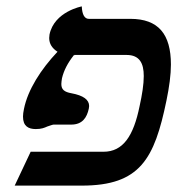

<svg xmlns="http://www.w3.org/2000/svg" viewBox="-20 -581 555 601"><path d="M417 -249C398 -155 365 -106 304 -106H76L26 0H236C419 0 463.4 -84.1 501 -266C509.9 -309 515 -347 515 -379C515 -474 476 -522 388 -522H258C245 -522 237 -535 236 -561C236 -561 150 -545 135 -473C135 -469 134 -465 134 -462C134 -444 143 -430 160 -419C108 -364 67 -300 55 -240C53 -230 52 -223 52 -216C52 -186 69 -177 92 -177C110 -177 119 -181 128 -185C137 -188 145 -191 148 -191H180H203C238 -191 252 -213 258 -241C258 -244 259 -246 259 -249C259 -269 241 -282 204 -289C181 -293 172 -301 172 -318C172 -323 173 -329 174 -336C180 -361 192 -384 211 -408C210 -408 211 -409 211 -409V-408H213C213 -409 213 -409 212 -409H376C417 -409 430 -383 430 -343C430 -317 425 -285 417 -249Z"/></svg>

Font: Linux Libertine O
Style: Bold Italic
Weight: 700
Italic angle: -11.5°
Designer: Philipp H. Poll
Foundry: Philipp H. Poll
Version: Version 4.1.0